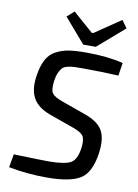

<svg xmlns="http://www.w3.org/2000/svg" viewBox="-99 -978 760 1055"><g transform="rotate(10 281.0 -450.5)"><path d="M527 -871 378 -742H308L191 -878L230 -913L343 -814H351L497 -913ZM332 -283 197 -331Q126 -357 100 -404Q74 -451 85 -526Q93 -583 112 -619Q131 -655 164.5 -672.5Q198 -690 235.5 -696Q273 -702 332 -702Q452 -702 539 -680L528 -608Q425 -613 332 -613Q298 -613 282.5 -612.5Q267 -612 246 -607.5Q225 -603 215.5 -593Q206 -583 197.5 -564Q189 -545 185 -516Q179 -467 191.5 -449Q204 -431 251 -414L383 -367Q459 -340 483.5 -295.5Q508 -251 497 -171Q482 -61 425.5 -24.5Q369 12 237 12Q128 12 24 -8L37 -82Q193 -77 236 -77Q324 -78 356 -96.5Q388 -115 397 -181Q403 -230 390 -248.5Q377 -267 332 -283Z"/></g></svg>

Font: Exo 2.0 Medium
Style: Italic
Weight: 500
Italic angle: -8°
Designer: Natanael Gama
Version: Version 1.001;PS 001.001;hotconv 1.0.70;makeotf.lib2.5.58329